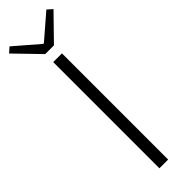

<svg xmlns="http://www.w3.org/2000/svg" viewBox="-329 -932 932 932"><g transform="rotate(-45 136.5 -466.5)"><path d="M106 0H166V-729H106ZM106 -784H166L289 -910L263 -933L139 -826H134L10 -933L-16 -910Z"/></g></svg>

Font: Noto Sans SC Light
Style: Regular
Weight: 300
Designer: Ryoko NISHIZUKA 西塚涼子 (kana, bopomofo & ideographs); Paul D. Hunt (Latin, Greek & Cyrillic); Sandoll Communications 산돌커뮤니
Foundry: Adobe
Version: Version 2.004;hotconv 1.0.118;makeotfexe 2.5.65603